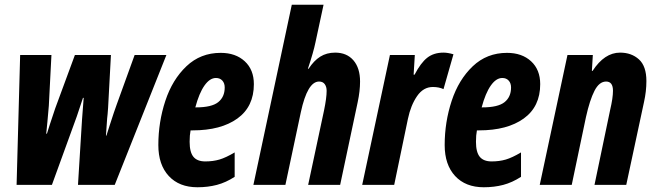

<svg xmlns="http://www.w3.org/2000/svg" viewBox="-20 -780 2765 810"><path d="M65 -548H197L186 -334L180 -266Q176 -232 175 -216H178Q186 -243 213 -323L296 -548H448L436 -325Q434 -295 432 -280Q428 -230 427 -208H429L444 -255Q462 -311 472 -338L548 -548H682L464 0H309L326 -275L333 -367H330L304 -289L199 0H50Z M648 -168Q648 -265 677.5 -354.5Q707 -444 766.5 -500.5Q826 -557 911 -557Q974 -557 1012.5 -521.5Q1051 -486 1051 -425Q1051 -330 981.5 -280Q912 -230 793 -230H784Q780 -210 780 -182Q780 -138 796 -118.5Q812 -99 846 -99Q879 -99 906 -107Q933 -115 970 -137V-34Q933 -10 895 0Q857 10 813 10Q736 10 692 -37.5Q648 -85 648 -168ZM807 -327Q873 -327 900.5 -349Q928 -371 928 -411Q928 -429 918 -440Q908 -451 891 -451Q865 -451 842.5 -419Q820 -387 804 -327Z M1211 -760H1345L1311 -602Q1303 -562 1279 -490H1282Q1304 -524 1331 -541Q1358 -558 1394 -558Q1443 -558 1471 -525.5Q1499 -493 1499 -436Q1499 -396 1489 -349L1415 0H1280L1347 -314Q1358 -367 1358 -397Q1358 -414 1350 -425Q1342 -436 1326 -436Q1277 -436 1249 -306L1184 0H1049Z M1625 -548H1730L1725 -465H1729Q1755 -515 1782.5 -536.5Q1810 -558 1851 -558Q1869 -558 1893 -551L1851 -404Q1832 -413 1806 -413Q1766 -413 1739.5 -374.5Q1713 -336 1701 -279L1643 0H1508Z M1856 -168Q1856 -265 1885.5 -354.5Q1915 -444 1974.5 -500.5Q2034 -557 2119 -557Q2182 -557 2220.5 -521.5Q2259 -486 2259 -425Q2259 -330 2189.5 -280Q2120 -230 2001 -230H1992Q1988 -210 1988 -182Q1988 -138 2004 -118.5Q2020 -99 2054 -99Q2087 -99 2114 -107Q2141 -115 2178 -137V-34Q2141 -10 2103 0Q2065 10 2021 10Q1944 10 1900 -37.5Q1856 -85 1856 -168ZM2015 -327Q2081 -327 2108.5 -349Q2136 -371 2136 -411Q2136 -429 2126 -440Q2116 -451 2099 -451Q2073 -451 2050.5 -419Q2028 -387 2012 -327Z M2374 -548H2481L2477 -481H2480Q2530 -558 2596 -558Q2644 -558 2675.5 -529.5Q2707 -501 2707 -438Q2707 -395 2697 -350L2622 0H2488L2554 -316Q2566 -367 2566 -397Q2566 -436 2537 -436Q2508 -436 2488 -397Q2468 -358 2452 -286L2392 0H2257Z"/></svg>

Font: Noto Sans Display Ex Bold Cond
Style: Italic
Weight: 800
Width: 3
Italic angle: -12°
Designer: Monotype Design team
Foundry: Monotype Imaging Inc.
Version: Version 1.000